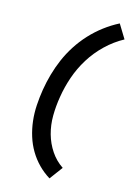

<svg xmlns="http://www.w3.org/2000/svg" viewBox="-146 -913 791 1146"><g transform="rotate(15 250.0 -340.0)"><path d="M280 161Q241 137 209 104.5Q177 72 153.5 32.5Q130 -7 116 -52Q102 -97 96.5 -144.5Q91 -192 94 -241.5Q97 -291 105 -340Q113 -389 127 -438.5Q141 -488 161.5 -535.5Q182 -583 211 -628Q240 -673 276.5 -712.5Q313 -752 356 -784.5Q399 -817 446 -841L498 -756Q439 -724 389 -676Q339 -628 303.5 -570.5Q268 -513 246.5 -450.5Q225 -388 215 -325Q205 -266 204.5 -207.5Q204 -149 219 -95Q234 -41 264.5 4.5Q295 50 340 80Z"/></g></svg>

Font: Iosevka Custom
Style: Bold Italic
Weight: 700
Italic angle: -9°
Designer: Belleve Invis
Foundry: Belleve Invis
Version: Version 30.3.1; ttfautohint (v1.8.3)